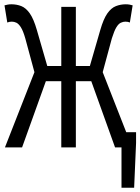

<svg xmlns="http://www.w3.org/2000/svg" viewBox="-20 -688 655 896"><path d="M547 188V0H528V-71H615V-21L606 188ZM3 0 152 -380H266V-656H334V-380H448L597 0H517L406 -309H334V0H266V-309H194L83 0ZM144 -339 98 -509Q88 -544 77.5 -560.5Q67 -577 56.5 -582Q46 -587 35 -587Q30 -587 24.5 -586Q19 -585 14 -583L1 -663Q8 -665 16 -666.5Q24 -668 33 -668Q58 -668 79.5 -659.5Q101 -651 119 -625.5Q137 -600 152 -548L209 -351ZM456 -339 391 -351 448 -548Q463 -600 481 -625.5Q499 -651 521 -659.5Q543 -668 567 -668Q576 -668 584.5 -666.5Q593 -665 599 -663L586 -583Q582 -585 576.5 -586Q571 -587 565 -587Q555 -587 544 -582Q533 -577 523 -560.5Q513 -544 502 -509Z"/></svg>

Font: Source Code Pro
Style: Regular
Weight: 400
Monospace: yes
Designer: Paul D. Hunt, Teo Tuominen
Foundry: Adobe Systems Incorporated
Version: Version 1.018;hotconv 1.0.116;makeotfexe 2.5.65601